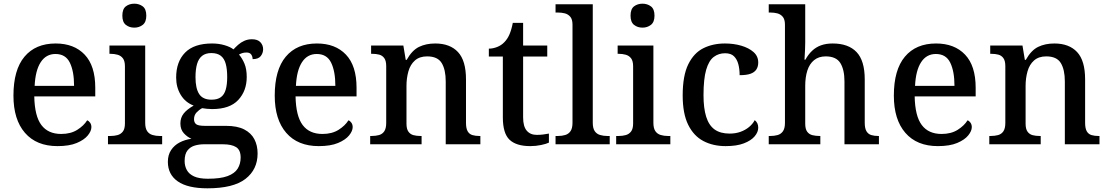

<svg xmlns="http://www.w3.org/2000/svg" viewBox="-20 -783 6014 1042"><path d="M292 10Q178 10 115.5 -62Q53 -134 53 -264Q53 -404 113 -475.5Q173 -547 282 -547Q382 -547 439.5 -486.5Q497 -426 497 -307V-260H166Q168 -153 204.5 -104.5Q241 -56 312 -56Q364 -56 399.5 -78.5Q435 -101 453 -130Q462 -127 469 -117Q476 -107 476 -93Q476 -72 456.5 -48Q437 -24 396.5 -7Q356 10 292 10ZM382 -317Q382 -396 359 -443Q336 -490 281 -490Q230 -490 201 -445.5Q172 -401 168 -317Z M566 0V-45H579Q601 -45 618.5 -50Q636 -55 647 -69.5Q658 -84 658 -113V-423Q658 -452 647 -466.5Q636 -481 618 -486Q600 -491 579 -491H574V-536H768V-117Q768 -87 778.5 -71.5Q789 -56 807.5 -50.5Q826 -45 847 -45H860V0ZM709 -633Q682 -633 663 -648Q644 -663 644 -698Q644 -734 663 -748.5Q682 -763 709 -763Q735 -763 754.5 -748.5Q774 -734 774 -698Q774 -663 754.5 -648Q735 -633 709 -633Z M1106 239Q999 239 945 201.5Q891 164 891 95Q891 58 908.5 31.5Q926 5 955 -10Q984 -25 1019 -30Q997 -39 978 -59.5Q959 -80 959 -113Q959 -144 976.5 -166.5Q994 -189 1031 -210Q986 -227 961 -268Q936 -309 936 -362Q936 -448 984.5 -497.5Q1033 -547 1131 -547Q1168 -547 1199.5 -537.5Q1231 -528 1247 -515Q1258 -527 1272.5 -540Q1287 -553 1306 -561.5Q1325 -570 1347 -570Q1378 -570 1393 -554Q1408 -538 1408 -516Q1408 -495 1395 -478.5Q1382 -462 1351 -462Q1351 -476 1343.5 -487Q1336 -498 1318 -498Q1305 -498 1295.5 -495Q1286 -492 1277 -487Q1295 -466 1307 -437Q1319 -408 1319 -365Q1319 -290 1273 -240.5Q1227 -191 1131 -191Q1119 -191 1103 -192.5Q1087 -194 1077 -196Q1060 -187 1046.5 -172.5Q1033 -158 1033 -136Q1033 -118 1044.5 -109Q1056 -100 1092 -100H1206Q1268 -100 1305.5 -80.5Q1343 -61 1360.5 -27.5Q1378 6 1378 50Q1378 137 1312 188Q1246 239 1106 239ZM1108 187Q1177 187 1215.5 172.5Q1254 158 1270 132Q1286 106 1286 72Q1286 31 1261.5 15.5Q1237 0 1190 0H1087Q1061 0 1037 7Q1013 14 997.5 33.5Q982 53 982 91Q982 118 994 140Q1006 162 1033.5 174.5Q1061 187 1108 187ZM1128 -242Q1160 -242 1178.5 -255.5Q1197 -269 1205 -296.5Q1213 -324 1213 -365Q1213 -408 1205 -437Q1197 -466 1178 -480.5Q1159 -495 1127 -495Q1096 -495 1077 -480Q1058 -465 1049.5 -436Q1041 -407 1041 -364Q1041 -303 1061 -272.5Q1081 -242 1128 -242Z M1710 10Q1596 10 1533.5 -62Q1471 -134 1471 -264Q1471 -404 1531 -475.5Q1591 -547 1700 -547Q1800 -547 1857.5 -486.5Q1915 -426 1915 -307V-260H1584Q1586 -153 1622.5 -104.5Q1659 -56 1730 -56Q1782 -56 1817.5 -78.5Q1853 -101 1871 -130Q1880 -127 1887 -117Q1894 -107 1894 -93Q1894 -72 1874.5 -48Q1855 -24 1814.5 -7Q1774 10 1710 10ZM1800 -317Q1800 -396 1777 -443Q1754 -490 1699 -490Q1648 -490 1619 -445.5Q1590 -401 1586 -317Z M1989 0V-45H1996Q2019 -45 2037 -50Q2055 -55 2065.5 -70.5Q2076 -86 2076 -116V-424Q2076 -453 2065.5 -467.5Q2055 -482 2038 -486.5Q2021 -491 1999 -491H1994V-536H2169L2182 -458H2187Q2216 -510 2254 -528.5Q2292 -547 2342 -547Q2422 -547 2465.5 -500.5Q2509 -454 2509 -352V-117Q2509 -86 2518 -70.5Q2527 -55 2543.5 -50Q2560 -45 2582 -45H2587V0H2399V-341Q2399 -405 2377 -441Q2355 -477 2298 -477Q2257 -477 2232 -455Q2207 -433 2196.5 -396Q2186 -359 2186 -317V-112Q2186 -83 2196.5 -68.5Q2207 -54 2224 -49.5Q2241 -45 2263 -45H2268V0Z M2858 10Q2782 10 2745.5 -24.5Q2709 -59 2709 -146V-476H2633V-519Q2655 -519 2678 -528Q2701 -537 2717 -554Q2734 -571 2745 -596.5Q2756 -622 2763 -659H2819V-536H2950V-476H2819V-146Q2819 -97 2838.5 -74Q2858 -51 2893 -51Q2911 -51 2927 -53Q2943 -55 2959 -58V-9Q2945 -2 2916.5 4Q2888 10 2858 10Z M2995 0V-45H3008Q3030 -45 3048 -50.5Q3066 -56 3076.5 -71.5Q3087 -87 3087 -117V-649Q3087 -678 3075 -692Q3063 -706 3045.5 -710.5Q3028 -715 3008 -715H2995V-760H3197V-117Q3197 -87 3207.5 -71.5Q3218 -56 3236.5 -50.5Q3255 -45 3276 -45H3289V0Z M3324 0V-45H3337Q3359 -45 3376.5 -50Q3394 -55 3405 -69.5Q3416 -84 3416 -113V-423Q3416 -452 3405 -466.5Q3394 -481 3376 -486Q3358 -491 3337 -491H3332V-536H3526V-117Q3526 -87 3536.5 -71.5Q3547 -56 3565.5 -50.5Q3584 -45 3605 -45H3618V0ZM3467 -633Q3440 -633 3421 -648Q3402 -663 3402 -698Q3402 -734 3421 -748.5Q3440 -763 3467 -763Q3493 -763 3512.5 -748.5Q3532 -734 3532 -698Q3532 -663 3512.5 -648Q3493 -633 3467 -633Z M3918 10Q3850 10 3797.5 -17.5Q3745 -45 3715 -105.5Q3685 -166 3685 -265Q3685 -373 3715.5 -434.5Q3746 -496 3797.5 -521.5Q3849 -547 3914 -547Q3962 -547 4003 -535Q4044 -523 4069.5 -500.5Q4095 -478 4095 -444Q4095 -421 4084.5 -405.5Q4074 -390 4052.5 -382.5Q4031 -375 3994 -375Q3994 -408 3987 -434.5Q3980 -461 3963.5 -477.5Q3947 -494 3915 -494Q3880 -494 3853.5 -474Q3827 -454 3812.5 -404.5Q3798 -355 3798 -266Q3798 -196 3812.5 -149.5Q3827 -103 3858 -80.5Q3889 -58 3940 -58Q3972 -58 3998.5 -67.5Q4025 -77 4045 -93.5Q4065 -110 4076 -131Q4085 -124 4090 -114Q4095 -104 4095 -90Q4095 -66 4075.5 -43Q4056 -20 4017 -5Q3978 10 3918 10Z M4152 0V-45H4160Q4182 -45 4200 -50Q4218 -55 4229 -70.5Q4240 -86 4240 -116V-649Q4240 -678 4228 -692Q4216 -706 4198.5 -710.5Q4181 -715 4161 -715H4152V-760H4350V-553Q4350 -534 4349 -513Q4348 -492 4347 -477Q4346 -462 4346 -459H4351Q4366 -487 4387 -507Q4408 -527 4435.5 -537Q4463 -547 4499 -547Q4584 -547 4628.5 -500.5Q4673 -454 4673 -352V-117Q4673 -86 4682.5 -70.5Q4692 -55 4708.5 -50Q4725 -45 4747 -45H4750V0H4563V-341Q4563 -405 4540.5 -441Q4518 -477 4461 -477Q4423 -477 4398 -456.5Q4373 -436 4361.5 -400Q4350 -364 4350 -317V-112Q4350 -83 4360.5 -68.5Q4371 -54 4389 -49.5Q4407 -45 4429 -45H4432V0Z M5070 10Q4956 10 4893.5 -62Q4831 -134 4831 -264Q4831 -404 4891 -475.5Q4951 -547 5060 -547Q5160 -547 5217.5 -486.5Q5275 -426 5275 -307V-260H4944Q4946 -153 4982.5 -104.5Q5019 -56 5090 -56Q5142 -56 5177.5 -78.5Q5213 -101 5231 -130Q5240 -127 5247 -117Q5254 -107 5254 -93Q5254 -72 5234.5 -48Q5215 -24 5174.5 -7Q5134 10 5070 10ZM5160 -317Q5160 -396 5137 -443Q5114 -490 5059 -490Q5008 -490 4979 -445.5Q4950 -401 4946 -317Z M5349 0V-45H5356Q5379 -45 5397 -50Q5415 -55 5425.5 -70.5Q5436 -86 5436 -116V-424Q5436 -453 5425.5 -467.5Q5415 -482 5398 -486.5Q5381 -491 5359 -491H5354V-536H5529L5542 -458H5547Q5576 -510 5614 -528.5Q5652 -547 5702 -547Q5782 -547 5825.5 -500.5Q5869 -454 5869 -352V-117Q5869 -86 5878 -70.5Q5887 -55 5903.5 -50Q5920 -45 5942 -45H5947V0H5759V-341Q5759 -405 5737 -441Q5715 -477 5658 -477Q5617 -477 5592 -455Q5567 -433 5556.5 -396Q5546 -359 5546 -317V-112Q5546 -83 5556.5 -68.5Q5567 -54 5584 -49.5Q5601 -45 5623 -45H5628V0Z"/></svg>

Font: Noto Serif Hebrew Medium
Style: Regular
Weight: 500
Version: Version 2.003